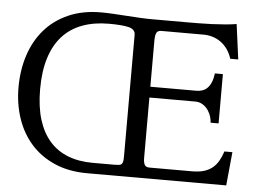

<svg xmlns="http://www.w3.org/2000/svg" viewBox="-51 -796 1193 864"><g transform="rotate(5 545.0 -364.0)"><path d="M372.6 0Q288.6 0 224.6 -28.1Q160.6 -56.2 117.7 -104.7Q74.7 -153.3 52.7 -218.8Q30.8 -284.2 30.8 -358.4Q30.8 -436 52.7 -503.4Q74.7 -570.8 117.7 -620.4Q160.6 -669.9 224.6 -698.2Q288.6 -726.6 372.6 -726.6Q396.5 -726.6 425.8 -724.9Q455.1 -723.1 485.6 -721.2Q516.1 -719.2 546.1 -717.5Q576.2 -715.8 601.6 -715.8H766.1Q786.6 -715.8 814.5 -716.1Q842.3 -716.3 872.3 -717.5Q902.3 -718.8 931.6 -721.2Q960.9 -723.6 983.9 -727.5L1004.9 -569.3H968.8Q960.9 -594.2 947.8 -612.5Q934.6 -630.9 917.7 -642.8Q900.9 -654.8 881.1 -660.9Q861.3 -667 840.3 -667H648.9Q631.3 -667 626.5 -654.5Q621.6 -642.1 621.6 -624.5V-412.6H829.6Q844.2 -412.6 856.9 -417Q869.6 -421.4 879.4 -431.4Q889.2 -441.4 896 -457.5Q902.8 -473.6 905.8 -497.6H941.9V-274.9H905.8Q904.3 -295.4 897.5 -311.8Q890.6 -328.1 880.4 -339.6Q870.1 -351.1 857.2 -357.4Q844.2 -363.8 829.6 -363.8H621.6V-91.3Q621.6 -71.8 627 -60.8Q632.3 -49.8 648.9 -49.8H841.8Q873 -49.8 895.5 -56.6Q918 -63.5 933.8 -76.7Q949.7 -89.8 960.4 -108.6Q971.2 -127.4 979 -151.4H1015.1L1000.5 0ZM530.8 -639.2Q530.8 -664.1 500.7 -671.4Q470.7 -678.7 411.6 -678.7Q343.8 -678.7 291 -658.9Q238.3 -639.2 202.1 -599.4Q166 -559.6 147.2 -499.5Q128.4 -439.5 128.4 -358.4Q128.4 -280.3 146.2 -222.2Q164.1 -164.1 198 -125.5Q231.9 -86.9 281 -67.9Q330.1 -48.8 392.1 -48.8H490.7Q503.4 -48.8 511.2 -49.8Q519 -50.8 523.4 -54.9Q527.8 -59.1 529.3 -67.6Q530.8 -76.2 530.8 -91.3Z"/></g></svg>

Font: Arian AMU Serif
Style: Regular
Weight: 400
Designer: Ruben Hakobyan (Tarumian)
Foundry: Ruben Hakobyan (Tarumian)
Version: Version 1.002